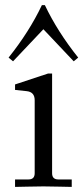

<svg xmlns="http://www.w3.org/2000/svg" viewBox="-20 -733 327 754"><path d="M13.7 -506.8Q95.2 -608.9 144.5 -712.9H156.2Q205.6 -608.9 287.1 -506.8L269.5 -492.2L150.4 -618.2L31.2 -492.2ZM39.1 1V-28.3H91.8Q116.2 -28.3 116.2 -52.7V-339.4Q116.2 -371.6 85 -375L39.1 -379.9V-401.4L168.9 -444.3H184.6V-52.7Q184.6 -28.3 209 -28.3H261.7V1Q260.3 1 213.6 0Q167 -1 150.4 -1Q133.8 -1 87.2 0Q40.5 1 39.1 1Z"/></svg>

Font: Theano Old Style
Style: Regular
Weight: 400
Designer: Alexey Kryukov
Version: Version 2.00